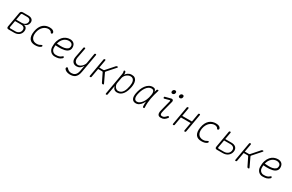

<svg xmlns="http://www.w3.org/2000/svg" viewBox="251 -2677 7297 4799"><g transform="rotate(30 3900.0 -277.5)"><path d="M93 0Q63 0 51 -15Q39 -30 44 -60L119 -490Q124 -520 142 -535Q160 -550 190 -550H345Q421 -550 459 -513Q497 -476 486 -412Q478 -365 444 -332.5Q410 -300 365 -295L364 -292Q416 -289 442 -250.5Q468 -212 457 -153Q451 -118 433.5 -89.5Q416 -61 390 -41Q364 -21 329.5 -10.5Q295 0 255 0ZM129 -263 96 -75Q94 -60 100 -52.5Q106 -45 121 -45H263Q320 -45 359.5 -75Q399 -105 407 -154Q416 -203 387 -233Q358 -263 301 -263ZM202 -505Q187 -505 178 -497.5Q169 -490 167 -475L137 -308H302Q354 -308 390.5 -334.5Q427 -361 435 -406Q443 -451 416 -478Q389 -505 337 -505Z M669 -278Q682 -353 709.5 -406.5Q737 -460 775 -494Q813 -528 860.5 -544Q908 -560 960 -560Q992 -560 1015.5 -555Q1039 -550 1054.5 -541.5Q1070 -533 1079.5 -522Q1089 -511 1094 -500Q1104 -477 1096.5 -465Q1089 -453 1078 -448Q1067 -444 1058 -448Q1049 -452 1043 -466Q1035 -485 1009 -497.5Q983 -510 949 -510Q915 -510 878.5 -495.5Q842 -481 809.5 -451.5Q777 -422 753 -377.5Q729 -333 718 -273Q709 -219 715.5 -176Q722 -133 743 -103Q764 -73 798 -56.5Q832 -40 878 -40Q913 -40 939.5 -48.5Q966 -57 987 -71Q999 -79 1011 -81Q1023 -83 1029 -75Q1032 -71 1033 -65.5Q1034 -60 1032.5 -54.5Q1031 -49 1027 -43.5Q1023 -38 1017 -33Q1003 -22 987 -14Q971 -6 951.5 -0.5Q932 5 909 7.5Q886 10 857 10Q805 10 764 -7Q723 -24 697.5 -59Q672 -94 664 -148.5Q656 -203 669 -278Z M1633 -95Q1640 -84 1638 -73.5Q1636 -63 1625 -53Q1582 -15 1536.5 -2.5Q1491 10 1425 10Q1391 10 1360.5 -3Q1330 -16 1307 -39Q1284 -62 1270.5 -95Q1257 -128 1255 -167Q1252 -269 1276.5 -343Q1301 -417 1343 -465Q1385 -513 1439 -536.5Q1493 -560 1550 -560Q1615 -560 1657.5 -525.5Q1700 -491 1705 -420Q1709 -371 1690.5 -338Q1672 -305 1639.5 -284.5Q1607 -264 1564 -254.5Q1521 -245 1476 -241.5Q1431 -238 1387 -240Q1343 -242 1308 -245Q1306 -226 1305 -206Q1304 -186 1305 -163Q1306 -136 1316.5 -113Q1327 -90 1344 -74Q1361 -58 1383 -49Q1405 -40 1430 -40Q1459 -40 1481.5 -42Q1504 -44 1523.5 -50Q1543 -56 1561 -66.5Q1579 -77 1598 -94Q1609 -105 1617.5 -105Q1626 -105 1633 -95ZM1317 -298Q1366 -294 1426.5 -292Q1487 -290 1539 -301Q1591 -312 1625 -341Q1659 -370 1655 -427Q1654 -448 1644 -463.5Q1634 -479 1619 -489Q1604 -499 1585.5 -504Q1567 -509 1547 -509Q1511 -509 1475.5 -497Q1440 -485 1409 -459Q1378 -433 1354 -393.5Q1330 -354 1317 -298Z M2162 0 2192 -163Q2163 -108 2120 -79Q2077 -50 2022 -50Q1982 -50 1952.5 -65Q1923 -80 1905.5 -106Q1888 -132 1883 -167Q1878 -202 1886 -243L1941 -535Q1943 -548 1950.5 -554Q1958 -560 1971 -560Q1984 -560 1988.5 -554Q1993 -548 1991 -535L1938 -255Q1932 -224 1935 -195.5Q1938 -167 1950.5 -145.5Q1963 -124 1985 -111Q2007 -98 2038 -98Q2066 -98 2094 -112.5Q2122 -127 2146 -150Q2170 -173 2187 -201Q2204 -229 2208 -255L2256 -535Q2258 -548 2265.5 -554Q2273 -560 2286 -560Q2299 -560 2303.5 -554Q2308 -548 2306 -535L2212 0Q2201 65 2179 106Q2157 147 2127 170Q2097 193 2060 201.5Q2023 210 1981 210Q1949 210 1923.5 204Q1898 198 1878.5 189Q1859 180 1845.5 169Q1832 158 1824 147Q1817 138 1814.5 130.5Q1812 123 1814 114Q1815 108 1817.5 102.5Q1820 97 1824 93Q1828 89 1833 87Q1838 85 1844 85Q1849 85 1854 87Q1859 89 1865 97Q1874 108 1886 119.5Q1898 131 1914 140Q1930 149 1949.5 154.5Q1969 160 1992 160Q2021 160 2048 153Q2075 146 2097.5 128Q2120 110 2136.5 79Q2153 48 2162 0Z M2453 10Q2440 10 2435.5 4Q2431 -2 2433 -15L2524 -535Q2526 -548 2533.5 -554Q2541 -560 2554 -560Q2567 -560 2571.5 -554Q2576 -548 2574 -535L2534 -309H2651Q2659 -309 2665.5 -312Q2672 -315 2678 -321L2875 -544Q2883 -552 2891.5 -556Q2900 -560 2910 -560Q2930 -560 2932.5 -552Q2935 -544 2921 -527L2721 -301Q2716 -295 2714.5 -288.5Q2713 -282 2716 -276L2836 -23Q2844 -6 2838 2Q2832 10 2812 10Q2802 10 2795.5 5.5Q2789 1 2784 -7L2664 -252Q2661 -258 2656.5 -261Q2652 -264 2644 -264H2527L2483 -15Q2481 -2 2473.5 4Q2466 10 2453 10Z M3160 -462Q3168 -477 3182.5 -494Q3197 -511 3218 -525.5Q3239 -540 3267 -550Q3295 -560 3332 -560Q3388 -560 3420.5 -537Q3453 -514 3468.5 -476.5Q3484 -439 3485 -391.5Q3486 -344 3477 -295Q3467 -239 3448 -184.5Q3429 -130 3399 -86.5Q3369 -43 3327 -16.5Q3285 10 3228 10Q3173 10 3141 -18.5Q3109 -47 3098 -101L3051 165Q3049 178 3041.5 184Q3034 190 3021 190Q3008 190 3003.5 184Q2999 178 3001 165L3111 -462Q3115 -483 3112.5 -499Q3110 -515 3105 -535Q3102 -547 3107 -553.5Q3112 -560 3125 -560Q3138 -560 3145 -553.5Q3152 -547 3155 -535Q3160 -514 3161 -500.5Q3162 -487 3160 -462ZM3322 -512Q3289 -512 3258.5 -498Q3228 -484 3204 -462Q3180 -440 3164 -412Q3148 -384 3143 -356L3114 -195Q3110 -169 3117 -141Q3124 -113 3140 -90Q3156 -67 3179 -52.5Q3202 -38 3230 -38Q3277 -38 3310.5 -60Q3344 -82 3367 -118.5Q3390 -155 3404 -201Q3418 -247 3427 -295Q3434 -336 3434 -374.5Q3434 -413 3422.5 -444Q3411 -475 3387 -493.5Q3363 -512 3322 -512Z M3766 10Q3724 10 3697 -6.5Q3670 -23 3656 -51.5Q3642 -80 3640 -119.5Q3638 -159 3646 -205Q3658 -275 3683.5 -339.5Q3709 -404 3746 -453Q3783 -502 3831.5 -531Q3880 -560 3939 -560Q3986 -560 4007 -536Q4028 -512 4033 -474V-473Q4041 -504 4051 -535Q4055 -548 4063.5 -554Q4072 -560 4085 -560Q4098 -560 4101.5 -554Q4105 -548 4101 -535Q4080 -466 4063 -403Q4046 -340 4035 -278Q4024 -216 4019.5 -151.5Q4015 -87 4018 -14Q4020 -2 4014 4Q4008 10 3995 10Q3982 10 3976 4Q3970 -2 3968 -14Q3964 -87 3969 -152V-157Q3954 -124 3935 -96Q3904 -50 3862 -20Q3820 10 3766 10ZM3773 -40Q3812 -40 3847.5 -65Q3883 -90 3911.5 -128.5Q3940 -167 3960 -213Q3976 -251 3985 -286Q3991 -316 3998 -346Q4000 -358 4003 -371Q4009 -408 4005.5 -439Q4002 -470 3985 -490Q3968 -510 3928 -510Q3884 -510 3846 -484.5Q3808 -459 3778 -416Q3748 -373 3727.5 -318.5Q3707 -264 3696 -205Q3682 -128 3702 -84Q3722 -40 3773 -40Z M4331 -448Q4319 -445 4311 -449Q4303 -453 4301 -466Q4299 -479 4303.5 -486.5Q4308 -494 4321 -497L4477 -538Q4494 -543 4507 -540Q4520 -537 4528.5 -528.5Q4537 -520 4540 -507.5Q4543 -495 4539 -480L4465 -196Q4454 -154 4449.5 -124Q4445 -94 4448.5 -75.5Q4452 -57 4465 -48.5Q4478 -40 4503 -40Q4537 -40 4564.5 -60.5Q4592 -81 4619 -112Q4627 -121 4637 -122Q4647 -123 4654 -118Q4662 -113 4663.5 -101Q4665 -89 4657 -81Q4639 -59 4622 -42Q4605 -25 4586.5 -13.5Q4568 -2 4545 4Q4522 10 4490 10Q4459 10 4438 0.5Q4417 -9 4405.5 -29.5Q4394 -50 4393.5 -81Q4393 -112 4404 -155L4482 -464Q4485 -476 4478.5 -481.5Q4472 -487 4461 -484ZM4658 -655Q4634 -655 4622.5 -670Q4611 -685 4615 -710Q4620 -735 4637 -750Q4654 -765 4678 -765Q4701 -765 4712.5 -750Q4724 -735 4719 -710Q4715 -685 4698 -670Q4681 -655 4658 -655ZM4443 -655Q4420 -655 4408.5 -670Q4397 -685 4401 -710Q4406 -735 4423 -750Q4440 -765 4463 -765Q4486 -765 4498 -750Q4510 -735 4505 -710Q4501 -685 4483.5 -670Q4466 -655 4443 -655Z M4853 10Q4840 10 4835.5 4Q4831 -2 4833 -15L4924 -535Q4926 -548 4933.5 -554Q4941 -560 4954 -560Q4967 -560 4971.5 -554Q4976 -548 4974 -535L4933 -300H5213L5254 -535Q5256 -548 5263.5 -554Q5271 -560 5284 -560Q5297 -560 5301.5 -554Q5306 -548 5304 -535L5213 -15Q5211 -2 5203.5 4Q5196 10 5183 10Q5170 10 5165.5 4Q5161 -2 5163 -15L5204 -250H4924L4883 -15Q4881 -2 4873.5 4Q4866 10 4853 10Z M5469 -278Q5482 -353 5509.5 -406.5Q5537 -460 5575 -494Q5613 -528 5660.5 -544Q5708 -560 5760 -560Q5792 -560 5815.5 -555Q5839 -550 5854.5 -541.5Q5870 -533 5879.5 -522Q5889 -511 5894 -500Q5904 -477 5896.5 -465Q5889 -453 5878 -448Q5867 -444 5858 -448Q5849 -452 5843 -466Q5835 -485 5809 -497.5Q5783 -510 5749 -510Q5715 -510 5678.5 -495.5Q5642 -481 5609.5 -451.5Q5577 -422 5553 -377.5Q5529 -333 5518 -273Q5509 -219 5515.5 -176Q5522 -133 5543 -103Q5564 -73 5598 -56.5Q5632 -40 5678 -40Q5713 -40 5739.5 -48.5Q5766 -57 5787 -71Q5799 -79 5811 -81Q5823 -83 5829 -75Q5832 -71 5833 -65.5Q5834 -60 5832.5 -54.5Q5831 -49 5827 -43.5Q5823 -38 5817 -33Q5803 -22 5787 -14Q5771 -6 5751.5 -0.5Q5732 5 5709 7.5Q5686 10 5657 10Q5605 10 5564 -7Q5523 -24 5497.5 -59Q5472 -94 5464 -148.5Q5456 -203 5469 -278Z M6105 0Q6075 0 6063 -15Q6051 -30 6056 -60L6139 -535Q6141 -548 6148.5 -554Q6156 -560 6169 -560Q6182 -560 6186.5 -554Q6191 -548 6189 -535L6154 -336H6332Q6421 -336 6464.5 -290.5Q6508 -245 6495 -168Q6481 -91 6421.5 -45.5Q6362 0 6273 0ZM6108 -75Q6106 -60 6112 -52.5Q6118 -45 6133 -45H6281Q6346 -45 6390.5 -78Q6435 -111 6445 -168Q6455 -225 6422 -258Q6389 -291 6324 -291H6146Z M6653 10Q6640 10 6635.5 4Q6631 -2 6633 -15L6724 -535Q6726 -548 6733.5 -554Q6741 -560 6754 -560Q6767 -560 6771.5 -554Q6776 -548 6774 -535L6734 -309H6851Q6859 -309 6865.5 -312Q6872 -315 6878 -321L7075 -544Q7083 -552 7091.5 -556Q7100 -560 7110 -560Q7130 -560 7132.5 -552Q7135 -544 7121 -527L6921 -301Q6916 -295 6914.5 -288.5Q6913 -282 6916 -276L7036 -23Q7044 -6 7038 2Q7032 10 7012 10Q7002 10 6995.5 5.5Q6989 1 6984 -7L6864 -252Q6861 -258 6856.5 -261Q6852 -264 6844 -264H6727L6683 -15Q6681 -2 6673.5 4Q6666 10 6653 10Z M7633 -95Q7640 -84 7638 -73.5Q7636 -63 7625 -53Q7582 -15 7536.5 -2.5Q7491 10 7425 10Q7391 10 7360.5 -3Q7330 -16 7307 -39Q7284 -62 7270.5 -95Q7257 -128 7255 -167Q7252 -269 7276.5 -343Q7301 -417 7343 -465Q7385 -513 7439 -536.5Q7493 -560 7550 -560Q7615 -560 7657.5 -525.5Q7700 -491 7705 -420Q7709 -371 7690.5 -338Q7672 -305 7639.5 -284.5Q7607 -264 7564 -254.5Q7521 -245 7476 -241.5Q7431 -238 7387 -240Q7343 -242 7308 -245Q7306 -226 7305 -206Q7304 -186 7305 -163Q7306 -136 7316.5 -113Q7327 -90 7344 -74Q7361 -58 7383 -49Q7405 -40 7430 -40Q7459 -40 7481.5 -42Q7504 -44 7523.5 -50Q7543 -56 7561 -66.5Q7579 -77 7598 -94Q7609 -105 7617.5 -105Q7626 -105 7633 -95ZM7317 -298Q7366 -294 7426.5 -292Q7487 -290 7539 -301Q7591 -312 7625 -341Q7659 -370 7655 -427Q7654 -448 7644 -463.5Q7634 -479 7619 -489Q7604 -499 7585.5 -504Q7567 -509 7547 -509Q7511 -509 7475.5 -497Q7440 -485 7409 -459Q7378 -433 7354 -393.5Q7330 -354 7317 -298Z"/></g></svg>

Font: Maple Mono Thin
Style: Italic
Weight: 250
Italic angle: -10°
Monospace: yes
Designer: subframe7536
Version: Version 7.000